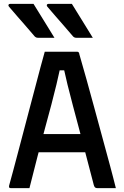

<svg xmlns="http://www.w3.org/2000/svg" viewBox="-20 -971 640 991"><path d="M143 -279H347Q360 -279 373 -279Q386 -279 398 -279L428 -288L450 -185H153Q150 -185 147.5 -186.5Q145 -188 143.5 -190.5Q142 -193 142 -196ZM132 0Q108 0 84.5 0Q61 0 36 0Q32 0 29.5 -1.5Q27 -3 26.5 -6Q26 -9 27 -13Q36 -45 48 -90Q60 -135 74 -188Q88 -241 103 -298Q118 -355 133 -412Q148 -469 162.5 -523.5Q177 -578 189 -624Q201 -670 211 -704Q257 -704 299 -704Q341 -704 378 -704Q382 -704 384 -702.5Q386 -701 387.5 -699Q389 -697 389 -693Q408 -629 427 -559.5Q446 -490 466 -417.5Q486 -345 506.5 -268.5Q527 -192 549 -112Q556 -85 563.5 -57Q571 -29 578 0Q553 0 529 0Q505 0 483 0Q477 0 473 -2Q469 -4 466.5 -9.5Q464 -15 461 -28Q442 -100 424 -169.5Q406 -239 389 -303Q372 -367 356.5 -425Q341 -483 328.5 -534Q316 -585 307 -627L332 -608H267L292 -626Q283 -584 271.5 -535.5Q260 -487 245 -430.5Q230 -374 212 -308Q194 -242 174 -165Q154 -88 132 0ZM153 -951Q172 -921 189.5 -892Q207 -863 225 -834.5Q243 -806 261 -776Q248 -776 236.5 -776Q225 -776 211 -776Q197 -776 176 -776Q170 -776 166 -778Q162 -780 160 -782Q128 -820 107.5 -843Q87 -866 69 -887Q51 -908 26 -937Q22 -942 24 -946.5Q26 -951 32 -951Q57 -951 73 -951Q89 -951 107 -951Q125 -951 153 -951ZM351 -951Q370 -921 387.5 -892Q405 -863 423 -834.5Q441 -806 459 -776Q446 -776 434.5 -776Q423 -776 409 -776Q395 -776 374 -776Q368 -776 364 -778Q360 -780 358 -782Q326 -820 305.5 -843Q285 -866 267 -887Q249 -908 224 -937Q220 -942 222 -946.5Q224 -951 230 -951Q255 -951 271 -951Q287 -951 305 -951Q323 -951 351 -951Z"/></svg>

Font: Recursive Monospace Medium
Style: Regular
Weight: 500
Version: Version 1.047